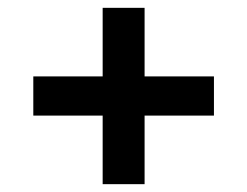

<svg xmlns="http://www.w3.org/2000/svg" viewBox="-20 -595 630 490"><path d="M526 -300H349V-125H242V-300H65V-400H242V-575H349V-400H526Z"/></svg>

Font: CMG Sans SemiBold
Style: Regular
Weight: 600
Designer: Julieta Ulanovsky
Foundry: Julieta Ulanovsky
Version: Version 7.200